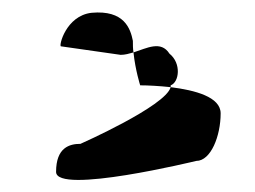

<svg xmlns="http://www.w3.org/2000/svg" viewBox="-20 -778 418 315"><path d="M72 -496C72 -458 302 -514 302 -514C326 -514 342 -555 342 -592C342 -619 300 -630 260 -635C252 -604 112 -542 112 -542C94 -542 72 -536 72 -496ZM80 -702 178 -688C185 -688 192 -690 199 -692C198 -698 198 -705 198 -711C194 -731 184 -762 130 -757C88 -752 76 -702 80 -702ZM199 -692C202 -663 210 -638 210 -638C223 -638 241 -637 260 -635V-638C274 -643 278 -674 258 -690C244 -712 221 -699 199 -692Z"/></svg>

Font: Ampere
Style: SCUltExt
Weight: 400
Version: Version 1